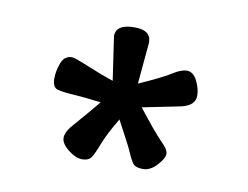

<svg xmlns="http://www.w3.org/2000/svg" viewBox="-48 -784 597 463"><g transform="rotate(10 250.0 -552.5)"><path d="M125 -428.2Q125 -440.9 137.2 -456.1Q181.2 -506.8 198.2 -527.8Q155.8 -533.2 130.9 -534.7Q106 -536.1 92 -539.6Q78.1 -543 78.1 -564.9Q78.1 -583 85.4 -603Q92.8 -623 111.8 -623Q118.2 -623 154.5 -607.9Q190.9 -592.8 217.8 -584L202.1 -690.9Q202.1 -720.2 248 -720.2Q288.1 -720.2 288.1 -689.9L278.8 -587.9Q336.9 -613.8 356.4 -626.5Q376 -639.2 390.1 -639.2Q405.8 -639.2 415.3 -620.1Q424.8 -601.1 424.8 -584Q424.8 -559.1 390.1 -551.8L297.9 -533.2Q335.9 -483.9 358.9 -460Q376 -443.8 376 -432.9Q376 -421.9 360.1 -404.5Q344.2 -387.2 326.2 -387.2Q307.1 -387.2 300.5 -397.2Q293.9 -407.2 289.1 -419.2Q284.2 -431.2 271 -455.6Q257.8 -480 250 -495.1Q225.1 -453.1 216.1 -429Q207 -404.8 200.4 -394.8Q193.8 -384.8 178 -384.8Q162.1 -384.8 143.6 -399.4Q125 -414.1 125 -428.2Z"/></g></svg>

Font: LXGW WenKai Screen
Style: Regular
Weight: 400
Designer: LXGW / Fontworks Inc.
Foundry: LXGW / Fontworks Inc.
Version: Version 1.510;January 18,2025